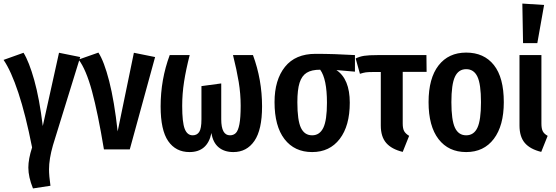

<svg xmlns="http://www.w3.org/2000/svg" viewBox="-30 -838 3118 1077"><path d="M210 -131 301 -542 420 -518 267 -23Q245 54 245 112Q245 148 253 204L155 219Q129 155 129 102Q129 54 150 -11Q114 -194 73 -317.5Q32 -441 -10 -502L102 -542Q133 -492 162 -389Q191 -286 210 -131Z M630 -101 721 -542 840 -518 698 0H553Q519 -205 486 -326.5Q453 -448 411 -504L522 -543Q554 -494 582.5 -383Q611 -272 630 -101Z M1440 -241Q1440 -110 1397 -47.5Q1354 15 1279 15Q1228 15 1196 -12Q1164 -39 1156 -92Q1134 15 1033 15Q956 15 913.5 -46.5Q871 -108 871 -241Q871 -392 922 -529H1034Q1013 -447 1002.5 -379.5Q992 -312 992 -244Q992 -152 1006 -115.5Q1020 -79 1051 -79Q1075 -79 1087.5 -98Q1100 -117 1100 -169V-355L1211 -370V-169Q1211 -79 1260 -79Q1280 -79 1293 -92Q1306 -105 1313 -141.5Q1320 -178 1320 -245Q1320 -312 1309 -378.5Q1298 -445 1277 -529H1389Q1440 -391 1440 -241Z M1961 -436 1857 -445Q1932 -395 1932 -262Q1932 -132 1875.5 -58.5Q1819 15 1721 15Q1622 15 1566 -57.5Q1510 -130 1510 -265Q1510 -390 1568.5 -463Q1627 -536 1740 -536Q1845 -536 1961 -529ZM1804 -262Q1804 -395 1766 -447Q1718 -447 1690.5 -430Q1663 -413 1650.5 -374Q1638 -335 1638 -264Q1638 -163 1658 -121Q1678 -79 1721 -79Q1763 -79 1783.5 -121Q1804 -163 1804 -262Z M2265 -76 2229 14Q2167 -1 2136.5 -36Q2106 -71 2106 -134V-434H2060Q2034 -434 2021 -432Q2008 -430 1989 -424L1965 -510Q1987 -521 2013 -525Q2039 -529 2090 -529H2362L2363 -435H2229V-145Q2229 -117 2237 -102.5Q2245 -88 2265 -76Z M2796 -265Q2796 -133 2740 -59Q2684 15 2585 15Q2486 15 2430 -57.5Q2374 -130 2374 -265Q2374 -399 2430 -471Q2486 -543 2585 -543Q2685 -543 2740.5 -473Q2796 -403 2796 -265ZM2502 -265Q2502 -164 2522 -121.5Q2542 -79 2585 -79Q2628 -79 2648 -121.5Q2668 -164 2668 -265Q2668 -366 2648 -408Q2628 -450 2585 -450Q2542 -450 2522 -407.5Q2502 -365 2502 -265Z M3007 -145Q3007 -117 3014.5 -102Q3022 -87 3042 -76L3006 14Q2944 -1 2914 -36Q2884 -71 2884 -134V-529H3007ZM3022 -810 2984 -596H2904L2900 -818Z"/></svg>

Font: Fira Sans Compressed Medium
Style: Regular
Weight: 500
Width: 1
Designer: bBox Type GmbH & Carrois Corporate GbR & Edenspiekermann AG
Foundry: bBox Type GmbH & Carrois Corporate GbR & Edenspiekermann AG
Version: Version 4.301